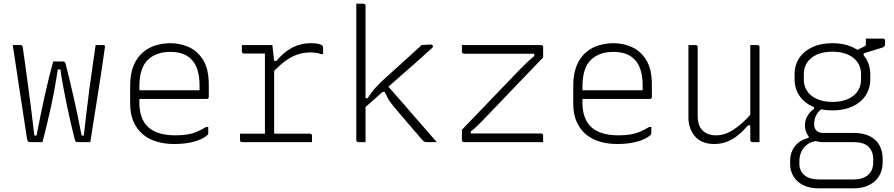

<svg xmlns="http://www.w3.org/2000/svg" viewBox="-20 -770 4840 1040"><path d="M268 -437H322Q325 -437 327.5 -436Q330 -435 332 -432.5Q334 -430 335 -426Q345 -388 355.5 -343.5Q366 -299 377.5 -249.5Q389 -200 400 -146.5Q411 -93 422 -36H434Q442 -106 449.5 -170Q457 -234 465 -294.5Q473 -355 481.5 -412Q490 -469 498 -526Q505 -526 511.5 -526Q518 -526 525 -526Q532 -526 538 -526Q542 -526 544.5 -525Q547 -524 548 -521Q549 -518 548 -512Q541 -461 531.5 -398.5Q522 -336 511.5 -268.5Q501 -201 490 -132.5Q479 -64 469 0Q460 0 451.5 0Q443 0 434.5 0Q426 0 417.5 0Q409 0 401 0Q394 0 390.5 -3Q387 -6 385 -15Q379 -37 372 -67.5Q365 -98 356.5 -134.5Q348 -171 339.5 -213Q331 -255 322.5 -300.5Q314 -346 307 -394H293Q287 -353 280.5 -316Q274 -279 267.5 -246Q261 -213 254 -182Q247 -151 240 -121Q233 -91 225.5 -61Q218 -31 210 0Q199 0 187.5 0Q176 0 165.5 0Q155 0 145 0Q135 0 131.5 -4Q128 -8 126 -20Q122 -49 115 -93Q108 -137 100 -190.5Q92 -244 83 -302Q74 -360 65.5 -417.5Q57 -475 49 -526Q56 -526 63 -526Q70 -526 77.5 -526Q85 -526 92 -526Q96 -526 98 -524.5Q100 -523 101.5 -521Q103 -519 103 -515Q108 -483 115.5 -428Q123 -373 132 -306Q141 -239 150 -169Q159 -99 166 -36H178Q189 -94 200 -147Q211 -200 222 -250Q233 -300 244.5 -346.5Q256 -393 268 -437Z M903 -536Q955 -536 1002.5 -515Q1050 -494 1080.5 -445Q1111 -396 1111 -310V-245Q1111 -242 1109.5 -239.5Q1108 -237 1106 -235.5Q1104 -234 1100 -234H812Q796 -234 780 -234Q764 -234 748 -234H729L707 -281H1061Q1061 -287 1061 -293.5Q1061 -300 1061 -306Q1061 -356 1049.5 -392Q1038 -428 1015 -450Q995 -470 966.5 -479.5Q938 -489 903 -489Q825 -489 780 -445Q735 -401 735 -301V-212Q735 -172 746 -139.5Q757 -107 778 -86Q802 -62 839.5 -49.5Q877 -37 929 -37Q968 -37 995 -41.5Q1022 -46 1045.5 -56Q1069 -66 1096 -82H1108Q1108 -74 1108 -65Q1108 -56 1108 -48Q1108 -46 1107.5 -44Q1107 -42 1105 -40Q1092 -27 1067 -15.5Q1042 -4 1005.5 3Q969 10 923 10Q872 10 828.5 -3Q785 -16 753 -43Q721 -70 703 -111.5Q685 -153 685 -210V-304Q685 -370 703.5 -414.5Q722 -459 753.5 -486Q785 -513 824 -524.5Q863 -536 903 -536Z M1415 -34V-58Q1415 -74 1415 -89Q1415 -104 1415 -119.5Q1415 -135 1415 -150Q1415 -205 1415 -260Q1415 -315 1415 -370.5Q1415 -426 1415 -480H1403Q1378 -480 1352 -480Q1326 -480 1301 -480Q1296 -480 1293 -483Q1290 -486 1290 -491Q1290 -500 1290 -508.5Q1290 -517 1290 -526Q1304 -526 1318 -526Q1332 -526 1345.5 -526Q1359 -526 1372.5 -526Q1386 -526 1400 -526Q1414 -526 1427.5 -526Q1441 -526 1455 -526Q1455 -526 1455.5 -524Q1456 -522 1456.5 -516.5Q1457 -511 1458 -501Q1459 -491 1461 -475.5Q1463 -460 1465 -437Q1465 -403 1465 -353.5Q1465 -304 1465 -247Q1465 -190 1465 -132.5Q1465 -75 1465 -24ZM1451 -440H1477Q1515 -486 1561.5 -511Q1608 -536 1663 -536Q1692 -536 1706.5 -532Q1721 -528 1725 -524Q1728 -521 1729 -518Q1730 -515 1730 -510Q1730 -502 1730 -493.5Q1730 -485 1730 -477H1718Q1706 -482 1692 -484Q1678 -486 1661 -486Q1629 -486 1597 -476.5Q1565 -467 1529.5 -442.5Q1494 -418 1451 -371ZM1280 -46H1659Q1663 -46 1665 -44.5Q1667 -43 1668.5 -41Q1670 -39 1670 -35Q1670 -29 1670 -23.5Q1670 -18 1670 -12Q1670 -6 1670 0H1291Q1286 0 1283 -3Q1280 -6 1280 -11Q1280 -17 1280 -23Q1280 -29 1280 -34.5Q1280 -40 1280 -46Z M1960 0Q1954 0 1947.5 0Q1941 0 1934.5 0Q1928 0 1921 0Q1918 0 1915.5 -1.5Q1913 -3 1911.5 -5Q1910 -7 1910 -11Q1910 -91 1910 -171Q1910 -251 1910 -330.5Q1910 -410 1910 -490Q1910 -570 1910 -650Q1910 -686 1910 -712Q1910 -738 1910 -750Q1917 -750 1923.5 -750Q1930 -750 1936.5 -750Q1943 -750 1949 -750Q1953 -750 1955 -748.5Q1957 -747 1958.5 -745Q1960 -743 1960 -739Q1960 -647 1960 -554.5Q1960 -462 1960 -369.5Q1960 -277 1960 -184.5Q1960 -92 1960 0ZM2291 0Q2284 0 2279 -2.5Q2274 -5 2270 -9Q2266 -14 2251.5 -30.5Q2237 -47 2217.5 -70Q2198 -93 2176.5 -118Q2155 -143 2137 -164Q2115 -190 2101.5 -207Q2088 -224 2080 -239Q2072 -254 2064 -272H2035L2065 -322Q2112 -269 2158 -216Q2204 -163 2250.5 -109.5Q2297 -56 2346 0Q2334 0 2325 0Q2316 0 2308.5 0Q2301 0 2291 0ZM1946 -238H1971Q1983 -256 1994 -270.5Q2005 -285 2016.5 -297.5Q2028 -310 2040.5 -322.5Q2053 -335 2069 -349Q2090 -368 2120.5 -395.5Q2151 -423 2188 -456.5Q2225 -490 2264 -526L2314 -529Q2318 -529 2320 -527.5Q2322 -526 2323.5 -524Q2325 -522 2325 -518Q2325 -517 2323.5 -514Q2322 -511 2316 -506Q2283 -476 2251 -447.5Q2219 -419 2187.5 -391.5Q2156 -364 2125.5 -337Q2095 -310 2065 -283.5Q2035 -257 2005.5 -230.5Q1976 -204 1946 -178Z M2482 -526H2911Q2915 -526 2917 -524.5Q2919 -523 2920.5 -521Q2922 -519 2922 -515V-459Q2889 -424 2855.5 -389.5Q2822 -355 2789 -320.5Q2756 -286 2723 -251.5Q2690 -217 2657 -182.5Q2624 -148 2591 -114Q2576 -98 2561 -84Q2546 -70 2530 -58V-47Q2558 -47 2586 -47Q2614 -47 2642 -47H2911Q2916 -47 2919 -44Q2922 -41 2922 -36Q2922 -27 2922 -18Q2922 -9 2922 0H2493Q2490 0 2487.5 -1.5Q2485 -3 2483.5 -5Q2482 -7 2482 -11V-67Q2537 -124 2591.5 -181Q2646 -238 2700.5 -294.5Q2755 -351 2808 -406Q2825 -423 2840 -437Q2855 -451 2874 -467V-479Q2843 -479 2812.5 -479Q2782 -479 2751 -479H2493Q2490 -479 2487.5 -480.5Q2485 -482 2483.5 -484.5Q2482 -487 2482 -490Q2482 -499 2482 -508Q2482 -517 2482 -526Z M3303 -536Q3355 -536 3402.5 -515Q3450 -494 3480.5 -445Q3511 -396 3511 -310V-245Q3511 -242 3509.5 -239.5Q3508 -237 3506 -235.5Q3504 -234 3500 -234H3212Q3196 -234 3180 -234Q3164 -234 3148 -234H3129L3107 -281H3461Q3461 -287 3461 -293.5Q3461 -300 3461 -306Q3461 -356 3449.5 -392Q3438 -428 3415 -450Q3395 -470 3366.5 -479.5Q3338 -489 3303 -489Q3225 -489 3180 -445Q3135 -401 3135 -301V-212Q3135 -172 3146 -139.5Q3157 -107 3178 -86Q3202 -62 3239.5 -49.5Q3277 -37 3329 -37Q3368 -37 3395 -41.5Q3422 -46 3445.5 -56Q3469 -66 3496 -82H3508Q3508 -74 3508 -65Q3508 -56 3508 -48Q3508 -46 3507.5 -44Q3507 -42 3505 -40Q3492 -27 3467 -15.5Q3442 -4 3405.5 3Q3369 10 3323 10Q3272 10 3228.5 -3Q3185 -16 3153 -43Q3121 -70 3103 -111.5Q3085 -153 3085 -210V-304Q3085 -370 3103.5 -414.5Q3122 -459 3153.5 -486Q3185 -513 3224 -524.5Q3263 -536 3303 -536Z M3748 -526Q3752 -526 3754 -524.5Q3756 -523 3757.5 -521Q3759 -519 3759 -515Q3759 -469 3759 -422.5Q3759 -376 3759 -329.5Q3759 -283 3759 -236.5Q3759 -190 3759 -143Q3759 -89 3786 -63Q3813 -37 3858 -37Q3882 -37 3905.5 -44.5Q3929 -52 3953 -67.5Q3977 -83 4003 -106.5Q4029 -130 4057 -163V-91H4032Q4006 -61 3978 -38Q3950 -15 3918 -2.5Q3886 10 3848 10Q3814 10 3787.5 -1Q3761 -12 3744 -32Q3727 -52 3718 -77.5Q3709 -103 3709 -133Q3709 -178 3709 -222.5Q3709 -267 3709 -312Q3709 -357 3709 -401Q3709 -433 3709 -464Q3709 -495 3709 -526Q3719 -526 3728.5 -526Q3738 -526 3748 -526ZM4083 -526Q4087 -526 4089 -524.5Q4091 -523 4092.5 -521Q4094 -519 4094 -515Q4094 -446 4094 -377Q4094 -308 4094 -238.5Q4094 -169 4094 -100Q4094 -76 4094 -56.5Q4094 -37 4094 -22.5Q4094 -8 4094 0Q4088 0 4081.5 0Q4075 0 4068.5 0Q4062 0 4055 0Q4052 0 4049.5 -1.5Q4047 -3 4045.5 -5Q4044 -7 4044 -11Q4044 -97 4044 -183Q4044 -269 4044 -355Q4044 -441 4044 -526Q4051 -526 4057.5 -526Q4064 -526 4070.5 -526Q4077 -526 4083 -526Z M4602 -489 4663 -519Q4668 -521 4669 -524Q4670 -527 4670 -531Q4670 -549 4670 -554Q4670 -559 4670 -561Q4687 -561 4716.5 -561Q4746 -561 4763 -561Q4768 -561 4771 -558Q4774 -555 4774 -550V-530Q4774 -522 4770 -518Q4766 -514 4752 -510Q4738 -506 4707 -496L4658 -481V-454ZM4489 -536Q4551 -536 4597 -515Q4643 -494 4668.5 -456Q4694 -418 4694 -367V-341Q4694 -291 4668.5 -252.5Q4643 -214 4597 -193Q4551 -172 4489 -172Q4427 -172 4381 -193Q4335 -214 4309.5 -252.5Q4284 -291 4284 -341V-367Q4284 -418 4309.5 -456Q4335 -494 4381 -515Q4427 -536 4489 -536ZM4489 -490Q4418 -490 4376 -457Q4334 -424 4334 -367V-341Q4334 -316 4342 -296Q4350 -276 4366 -260Q4386 -240 4417.5 -229Q4449 -218 4489 -218Q4560 -218 4602 -251Q4644 -284 4644 -341V-367Q4644 -392 4636 -412Q4628 -432 4612 -448Q4592 -468 4561 -479Q4530 -490 4489 -490ZM4389 -204 4434 -183Q4412 -167 4401 -145.5Q4390 -124 4390 -98Q4390 -73 4403.5 -61.5Q4417 -50 4439 -50H4604Q4656 -50 4691 -32.5Q4726 -15 4743.5 16.5Q4761 48 4761 89V110Q4761 139 4751 164.5Q4741 190 4721.5 209Q4702 228 4672.5 239Q4643 250 4604 250H4416Q4377 250 4348 240Q4319 230 4299.5 211.5Q4280 193 4270 169.5Q4260 146 4260 119V102Q4260 71 4271.5 45.5Q4283 20 4305.5 2Q4328 -16 4360 -23V-46L4417 -8Q4377 -5 4353.5 12Q4330 29 4320 53Q4310 77 4310 102V119Q4310 140 4320.5 159Q4331 178 4354.5 190Q4378 202 4417 202H4603Q4623 202 4638.5 198.5Q4654 195 4666 188.5Q4678 182 4686 174Q4699 161 4704.5 144Q4710 127 4710 110V91Q4710 53 4686 26.5Q4662 0 4603 0H4439Q4411 0 4388.5 -10.5Q4366 -21 4353 -41.5Q4340 -62 4340 -92Q4340 -120 4354.5 -143.5Q4369 -167 4389 -180Z"/></svg>

Font: Recursive Monospace Light
Style: Regular
Weight: 300
Version: Version 1.047